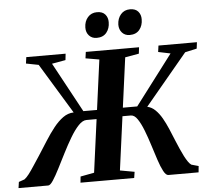

<svg xmlns="http://www.w3.org/2000/svg" viewBox="-88 -1031 1213 1099"><g transform="rotate(-5 519.0 -482.0)"><path d="M-26 0 -21 -35 12 -46.5Q24 -55 38.8 -74.2Q53.5 -93.5 70.5 -119.8Q87.5 -146 106.5 -174.5Q132.5 -215 158 -255.2Q183.5 -295.5 209.8 -328.8Q236 -362 264.5 -382.5Q293 -403 326 -404L150.5 -692.5L78.5 -706.5L83.5 -743H309.5L305.5 -706.5L227 -692.5L382 -406.5H460.5L499 -693L420.5 -706.5L425.5 -743H731.5L727 -706.5L647.5 -692.5L609 -406.5H691.5L908 -692L838 -706.5L843 -743H1064L1059.5 -706.5L992 -691.5L748.5 -399.5Q774 -394 794.5 -374Q815 -354 831.8 -324.8Q848.5 -295.5 863.2 -261Q878 -226.5 892 -191.5Q902.5 -166 912.8 -142.8Q923 -119.5 933 -100.2Q943 -81 952.5 -67.2Q962 -53.5 971 -47.5L1012 -36L1008.5 0H835Q821 0 807.2 -25.8Q793.5 -51.5 780 -92.5Q766.5 -133.5 752.2 -179Q738 -224.5 722 -265.5Q706 -306.5 688.5 -332.2Q671 -358 650.5 -358H602.5L561 -50L644 -35L638.5 0H330L333.5 -35L412.5 -50L453.5 -354.5H395.5Q373 -354.5 349 -329Q325 -303.5 301 -263Q277 -222.5 254 -177.2Q231 -132 210.5 -91.5Q190 -51 173.2 -25.5Q156.5 0 144.5 0ZM495 -817.5Q468 -817.5 451.2 -835.8Q434.5 -854 435 -882Q435.5 -917.5 455.8 -940.8Q476 -964 509 -964Q540.5 -964 556 -945.8Q571.5 -927.5 571 -901Q571 -865.5 551.5 -841.5Q532 -817.5 495 -817.5ZM684.5 -817.5Q657.5 -817.5 641 -835.8Q624.5 -854 624.5 -882Q625.5 -917.5 645.5 -940.8Q665.5 -964 698.5 -964Q730 -964 745.5 -945.8Q761 -927.5 760.5 -901Q760.5 -865.5 741 -841.5Q721.5 -817.5 684.5 -817.5Z"/></g></svg>

Font: Merriweather 72pt
Style: Bold Italic
Weight: 700
Italic angle: -7.8°
Version: Version 2.101